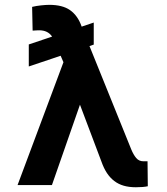

<svg xmlns="http://www.w3.org/2000/svg" viewBox="-20 -772 696 801"><path d="M546.9 9.2Q518.5 9.2 496.3 2.8Q474.1 -3.6 456.7 -16.9Q439.3 -30.2 426.1 -50.1Q413 -70 403.4 -97.3L313.6 -335.2L196.7 0H53.3L244.7 -512.4L233 -539.4L100.1 -494.7V-586.6L197.4 -619.3Q179.7 -645.6 143.5 -645.6Q138.1 -645.6 131.2 -645.2Q124.3 -644.9 116.1 -644.2L114 -743.3Q122.5 -745.4 132.1 -747Q141.7 -748.6 151.3 -749.6Q160.9 -750.7 169.6 -751.2Q178.3 -751.8 185.4 -751.8Q240.4 -751.8 271.7 -730.1Q305 -706.7 320.7 -660.9L371.1 -677.9V-585.9L353.3 -579.9L527.7 -148.4Q536.6 -126.8 548.1 -112.9Q559.7 -99.1 578.5 -99.1H595.5L596.6 5Q577.8 9.2 546.9 9.2Z"/></svg>

Font: Linik Sans SemiBold
Style: Regular
Weight: 600
Designer: Fonts by Rasmus Andersson / Changes by Cristiano Sobral with parts from Marc Monis
Foundry: rsms
Version: Version 3.020; ttfautohint (v1.6)